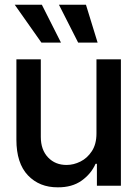

<svg xmlns="http://www.w3.org/2000/svg" viewBox="-20 -802 593 829"><path d="M396.5 -225.6V-545.9H502V0H398.4V-94.7H392.6Q373.5 -51.3 332.3 -22Q291 7.3 229.5 6.8Q150.4 7.3 100.6 -44.9Q50.8 -97.2 50.8 -198.7V-545.9H156.2V-210.9Q156.2 -155.3 187.5 -122.3Q218.8 -89.4 268.1 -89.8Q297.9 -89.8 327.4 -104.5Q356.9 -119.1 376.7 -149.4Q396.5 -179.7 396.5 -225.6ZM158.7 -618.2 43.5 -781.7H160.6L243.2 -618.2ZM317.4 -618.2 234.4 -781.7H351.1L401.4 -618.2Z"/></svg>

Font: Inter Tight Medium
Style: Regular
Weight: 500
Designer: Rasmus Andersson
Foundry: rsms
Version: Version 3.004; ttfautohint (v1.8.4.7-5d5b)